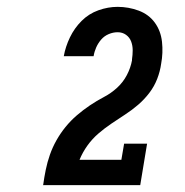

<svg xmlns="http://www.w3.org/2000/svg" viewBox="-20 -863 540 560"><path d="M105 -323 106 -324Q109 -346 113.5 -368Q118 -390 125.5 -411.5Q133 -433 144.5 -453.5Q156 -474 171 -492.5Q186 -511 204 -526.5Q222 -542 242 -555.5Q262 -569 283 -580Q304 -591 321.5 -607Q339 -623 350 -644Q361 -665 365 -687Q365 -688 365 -688.5Q365 -689 365 -690Q367 -703 367 -716.5Q367 -730 362.5 -742Q358 -754 347.5 -761.5Q337 -769 323 -769Q310 -769 297 -763.5Q284 -758 275 -747.5Q266 -737 260.5 -724.5Q255 -712 253 -699H166Q171 -727 184 -754Q197 -781 218 -802Q239 -823 267 -833Q295 -843 323 -843Q355 -843 384.5 -832Q414 -821 431.5 -797Q449 -773 452.5 -741Q456 -709 450 -677Q447 -655 438.5 -633Q430 -611 415.5 -592Q401 -573 383 -557.5Q365 -542 345 -529Q325 -516 305 -502.5Q285 -489 267 -473.5Q249 -458 235 -438.5Q221 -419 212 -397H334L342 -444H409L389 -323Z"/></svg>

Font: Iosevka Curly Slab Oblique
Style: Bold
Weight: 700
Italic angle: -9°
Monospace: yes
Designer: Belleve Invis
Foundry: Belleve Invis
Version: Version 11.1.0; ttfautohint (v1.8.3)